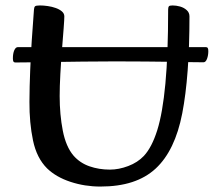

<svg xmlns="http://www.w3.org/2000/svg" viewBox="-20 -672 785 705"><path d="M348.2 13Q291.3 13 238.8 -4.3Q186.2 -21.6 153 -53.6Q114.7 -91.6 101.2 -156.3Q87.7 -221 88.1 -298Q88.4 -356.1 90.9 -414.5Q93.4 -473 96.5 -521.7Q99.7 -570.5 102.2 -601.6Q104.7 -632.7 104.7 -636.7Q105.3 -645.3 108.5 -648.6Q111.7 -652 126.7 -652Q140.4 -652 155.7 -649.7Q171 -647.5 184.7 -642.6Q198.5 -637.7 207.3 -630.1Q216.2 -622.5 216.2 -611.8Q216.2 -600.9 213.7 -567.6Q211.2 -534.4 207.6 -490.1Q204.1 -445.9 201.6 -400.3Q199.1 -354.6 199.1 -319.4Q199.1 -251.1 210.6 -192.1Q222.1 -133.2 250.1 -100.4Q274 -73.3 308.7 -61.3Q343.4 -49.2 383.5 -49.2Q416.2 -49.2 450.8 -62.3Q485.3 -75.3 508.2 -99.4Q537.5 -130.8 557.4 -193.8Q577.2 -256.8 587.3 -364.8Q597.4 -472.7 597.4 -636.7Q597.4 -645.3 599.9 -648.6Q602.5 -652 613.5 -652Q627.3 -652 641.4 -648Q655.6 -643.9 665.6 -634.8Q675.7 -625.7 675.7 -611.8Q675.7 -392.8 649.2 -255.8Q622.7 -118.9 551.4 -52.9Q515.5 -19.8 465.1 -3.4Q414.7 13 348.2 13ZM36.2 -442.6Q31.2 -442.6 29.3 -446.1Q27.3 -449.6 27.3 -457.6Q27.3 -475.6 32.4 -487.3Q37.5 -499 45.7 -499H735.4Q740.6 -499 742.7 -495.9Q744.9 -492.8 744.9 -484.1Q744.9 -468.8 740.2 -456.1Q735.4 -443.3 727.2 -443.3Q711.7 -443.3 681.6 -443.8Q651.6 -444.3 609.3 -445Q567 -445.6 514.8 -446.1Q462.6 -446.6 402.9 -446.6Q342.2 -446.6 283.5 -445.8Q224.8 -445 174.3 -444.3Q123.7 -443.6 87.9 -443.1Q52 -442.6 36.2 -442.6Z"/></svg>

Font: Briem Hand Thin
Style: Regular
Weight: 100
Designer: Gunnlaugur SE Briem, Eben Sorkin
Foundry: Sorkin Type Co.
Version: Version 1.003